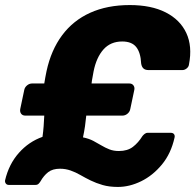

<svg xmlns="http://www.w3.org/2000/svg" viewBox="-22 -731 772 759"><path d="M444 8Q410 8 384 0.5Q358 -7 336.5 -17.5Q315 -28 296 -39Q277 -50 257 -57Q237 -64 215 -64Q186 -64 168.5 -50.5Q151 -37 138 -14Q135 -9 130.5 -4.5Q126 0 118 0H13Q5 0 1 -5.5Q-3 -11 -2 -18Q13 -82 52.5 -126.5Q92 -171 146 -190Q149 -211 150.5 -232Q152 -253 153 -274H78Q67 -274 61.5 -281.5Q56 -289 58 -300L74 -376Q76 -386 85 -393.5Q94 -401 105 -401H153Q155 -412 157 -424.5Q159 -437 162 -450Q180 -533 223.5 -591.5Q267 -650 334.5 -680.5Q402 -711 491 -711Q576 -711 633 -682Q690 -653 714.5 -600.5Q739 -548 725 -476Q724 -467 716 -460.5Q708 -454 699 -454H565Q552 -454 545 -460.5Q538 -467 536 -480Q534 -523 516.5 -545Q499 -567 461 -567Q415 -567 387 -535.5Q359 -504 348 -449Q346 -436 343.5 -424Q341 -412 340 -401H489Q500 -401 505.5 -393.5Q511 -386 509 -376L493 -300Q491 -289 482 -281.5Q473 -274 462 -274H319Q317 -253 314 -232Q311 -211 306 -188Q330 -183 347 -174Q364 -165 379 -156Q394 -147 410.5 -140.5Q427 -134 448 -134Q482 -134 503.5 -150.5Q525 -167 541 -193Q544 -197 549.5 -201.5Q555 -206 562 -206H653Q662 -206 666 -200.5Q670 -195 668 -187Q654 -124 618 -80.5Q582 -37 536 -14.5Q490 8 444 8Z"/></svg>

Font: Rubik
Style: Bold Italic
Weight: 700
Italic angle: -12°
Designer: Hubert and Fischer
Foundry: Hubert and Fischer
Version: Version 2.300;gftools[0.9.30]